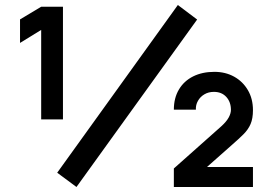

<svg xmlns="http://www.w3.org/2000/svg" viewBox="-20 -747 1080 767"><path d="M144.5 -270V-627.5L60 -575.5V-669.5L144.5 -720H231.5V-270ZM674.5 0V-74L863.5 -242Q884.5 -261 893.5 -277.5Q902.5 -294 902.5 -308Q902.5 -339.5 884 -359.8Q865.5 -380 834.5 -380Q813 -380 796.5 -370.2Q780 -360.5 770.8 -344.2Q761.5 -328 762.5 -309H674.5Q674.5 -355.5 694.8 -389.5Q715 -423.5 751.5 -441.8Q788 -460 836.5 -460Q880.5 -460 915.2 -440.8Q950 -421.5 970.2 -387Q990.5 -352.5 990.5 -307Q990.5 -273.5 981 -251.5Q971.5 -229.5 953 -211Q934.5 -192.5 907.5 -169L785.5 -61L778.5 -80H990.5V0ZM285.5 0 208.5 -57 690.5 -727 767.5 -669Z"/></svg>

Font: Manrope ExtraLight ExtraBold
Style: Regular
Weight: 800
Version: Version 4.504